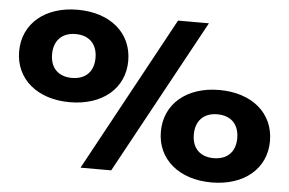

<svg xmlns="http://www.w3.org/2000/svg" viewBox="-53 -837 1400 929"><g transform="rotate(5 647.0 -372.0)"><path d="M368 0H517L926 -750H776ZM1005 16C1164 16 1270 -74 1270 -208C1270 -343 1164 -433 1005 -433C847 -433 740 -343 740 -208C740 -74 847 16 1005 16ZM288 -311C447 -311 553 -401 553 -535C553 -670 447 -760 288 -760C130 -760 23 -670 23 -535C23 -401 130 -311 288 -311ZM1005 -102C940 -102 900 -141 900 -208C900 -275 940 -315 1005 -315C1072 -315 1111 -275 1111 -208C1111 -141 1071 -102 1005 -102ZM288 -429C223 -429 183 -468 183 -535C183 -602 223 -642 288 -642C355 -642 394 -602 394 -535C394 -468 354 -429 288 -429Z"/></g></svg>

Font: Bounded
Style: Bold
Weight: 700
Designer: Vlad Churkin
Version: Version 3.0